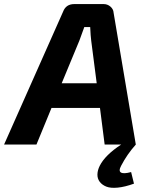

<svg xmlns="http://www.w3.org/2000/svg" viewBox="-59 -710 726 943"><path d="M499 -647 608 0Q565 48 536 104Q522 130 535.5 137.5Q549 145 585 135L599 192Q555 208 519.5 211.5Q484 215 463 206.5Q442 198 430.5 182.5Q419 167 419.5 146.5Q420 126 431 104Q457 52 536 0H455L432 -180H194L120 0H-39L251 -653Q265 -690 306 -690H450Q469 -690 483.5 -677.5Q498 -665 499 -647ZM416 -301 389 -510Q386 -532 384 -577H355Q337 -526 331 -511L244 -301Z"/></svg>

Font: Exo 2.0
Style: Bold Italic
Weight: 700
Italic angle: -8°
Designer: Natanael Gama
Version: Version 1.001;PS 001.001;hotconv 1.0.70;makeotf.lib2.5.58329